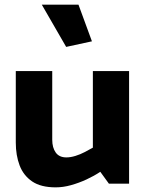

<svg xmlns="http://www.w3.org/2000/svg" viewBox="-20 -790 629 827"><path d="M380 -484V-154Q364 -145 345 -135Q326 -125 305 -118.5Q284 -112 266 -112Q235 -112 220 -133Q205 -154 205 -188V-484H48V-176Q48 -121 64.5 -77.5Q81 -34 118.5 -8.5Q156 17 220 17Q252 17 286 7.5Q320 -2 352.5 -17Q385 -32 412 -50L449 1H536V-484ZM265 -588 376 -612 318 -770H160Z"/></svg>

Font: Catamaran Thin ExtraBold
Style: Regular
Weight: 800
Version: Version 2.000